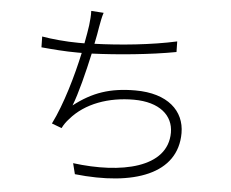

<svg xmlns="http://www.w3.org/2000/svg" viewBox="-54 -836 1109 922"><g transform="rotate(5 500.0 -374.5)"><path d="M773 -662C652 -635 499 -620 378 -616C385 -649 390 -677 393 -697C397 -719 402 -748 409 -768L349 -772C350 -749 348 -728 345 -702C342 -680 337 -650 330 -614H300C243 -614 169 -621 125 -629L126 -577C181 -572 240 -567 301 -567H321C297 -456 257 -315 208 -217L256 -199C265 -217 275 -231 288 -245C357 -326 470 -365 590 -365C715 -365 781 -305 781 -223C781 -52 558 -6 326 -36L339 16C626 47 832 -28 832 -225C832 -332 750 -410 594 -410C472 -410 388 -381 299 -312C322 -369 349 -477 369 -568C493 -573 651 -588 774 -611Z"/></g></svg>

Font: Noto Sans Japanese Light
Style: Regular
Weight: 300
Designer: Ryoko NISHIZUKA (kana & ideographs); Paul D. Hunt (Latin, Greek & Cyrillic); Wenlong ZHANG (bopomofo); Sandoll Communica
Foundry: Adobe Systems Incorporated
Version: Version 1.000;PS 1;hotconv 1.0.78;makeotf.lib2.5.61930